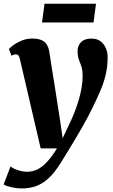

<svg xmlns="http://www.w3.org/2000/svg" viewBox="-49 -776 618 1048"><path d="M60 -452Q56.5 -467.5 51.5 -473.5Q46.5 -479.5 39 -479.5Q32.5 -479.5 26.5 -477.8Q20.5 -476 14 -471.5L-0.5 -508.5Q5 -515 23 -528.8Q41 -542.5 68.2 -554Q95.5 -565.5 127.5 -565.5Q157 -565.5 175.8 -557.8Q194.5 -550 205 -534.5Q215.5 -519 219.5 -497Q226.5 -450 234.2 -402.5Q242 -355 249.5 -307.5Q257 -260 264.2 -212.8Q271.5 -165.5 279 -118L293 -21.5L325.5 -90.5Q343 -126 357 -161.5Q371 -197 381 -231.2Q391 -265.5 396.5 -298Q402 -330.5 402 -360.5Q402 -394 395.2 -413.5Q388.5 -433 381.5 -451Q374.5 -469 374.5 -498Q374.5 -527 393.8 -546.2Q413 -565.5 450.5 -565.5Q480 -565.5 499.5 -550.8Q519 -536 528.8 -512.8Q538.5 -489.5 538.5 -465.5Q538.5 -413.5 528.2 -369.5Q518 -325.5 500 -283.5Q482 -241.5 459 -194Q447 -168.5 429.8 -136.2Q412.5 -104 392.5 -69.2Q372.5 -34.5 352.2 -0.8Q332 33 314 62Q296 91 283 112Q249 167 215.5 197.5Q182 228 146.8 240.2Q111.5 252.5 71 252.5Q42 252.5 11 245.2Q-20 238 -29 230.5L8.5 132Q19 142.5 46.2 152Q73.5 161.5 98.5 161.5Q130 161.5 156.5 148Q183 134.5 208.8 106.5Q234.5 78.5 262 34H173ZM194 -755.5H475L461.5 -653.5H180.5Z"/></svg>

Font: Merriweather 24pt Black
Style: Italic
Weight: 900
Italic angle: -7.8°
Designer: Eben Sorkin
Foundry: Eben Sorkin
Version: Version 2.101